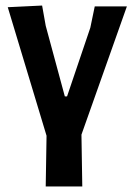

<svg xmlns="http://www.w3.org/2000/svg" viewBox="-20 -488 481 693"><path d="M145 185 148 2 8 -462 132 -468 145 -395 214 -140H222L306 -388L322 -465H438L274 -2L277 185Z"/></svg>

Font: Alegreya Sans
Style: Bold
Weight: 700
Designer: Juan Pablo del Peral
Foundry: Huerta Tipografica
Version: Version 2.007